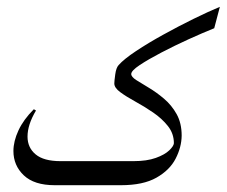

<svg xmlns="http://www.w3.org/2000/svg" viewBox="-20 -545 667 565"><path d="M293 0H141.1Q80.6 0 50 -29.1Q19.5 -58.1 19.5 -100.6Q19.5 -129.4 34.4 -161.4Q49.3 -193.4 79.6 -223.6L85.9 -219.7Q61 -178.2 61 -143.1Q61 -110.4 85 -90.6Q108.9 -70.8 158.2 -70.8H293Q301.8 -70.8 305.7 -60.1Q309.6 -49.3 309.6 -37.6Q309.6 -24.9 306.2 -12.5Q302.7 0 293 0ZM627 -524.9 610.4 -461.9Q576.2 -448.2 534.4 -429.2Q492.7 -410.2 454.3 -390.1Q416 -370.1 391.1 -353.5Q366.2 -336.9 366.2 -327.1Q366.2 -318.8 381.1 -309.3Q396 -299.8 418.2 -286.6Q440.4 -273.4 462.6 -254.6Q484.9 -235.8 499.8 -209.2Q514.6 -182.6 514.6 -146Q514.2 -111.8 496.8 -78.1Q479.5 -44.4 440.4 -22.2Q401.4 0 335.9 0H290.5Q271.5 0 271.5 -35.6Q271.5 -70.8 290.5 -70.8H372.6Q412.1 -70.8 438.5 -80.3Q464.8 -89.8 478 -102.5Q491.2 -115.2 491.7 -123.5Q491.7 -151.9 474.1 -174.1Q456.5 -196.3 430.4 -214.1Q404.3 -231.9 377.9 -246.3Q351.6 -260.7 334 -273.7Q316.4 -286.6 316.4 -299.3Q316.4 -306.2 319.1 -325.9Q321.8 -345.7 329.1 -353.5Q344.7 -371.1 380.4 -394.8Q416 -418.5 460.7 -443.1Q505.4 -467.8 549.6 -489.5Q593.8 -511.2 627 -524.9Z"/></svg>

Font: Lateef Light
Style: Regular
Weight: 300
Designer: SIL International
Foundry: SIL International
Version: Version 4.200